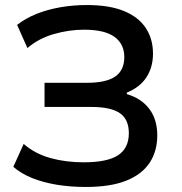

<svg xmlns="http://www.w3.org/2000/svg" viewBox="-20 -734 723 763"><path d="M321 9Q259 9 205 0Q151 -9 107.5 -26.5Q64 -44 33 -71L74 -162Q119 -123 180 -106Q241 -89 313 -89Q406 -89 449 -117Q492 -145 492 -205Q492 -260 456 -284.5Q420 -309 343 -309H157V-405H326Q402 -405 438 -430Q474 -455 474 -507Q474 -559 435 -587.5Q396 -616 314 -616Q254 -616 193.5 -598.5Q133 -581 89 -543L48 -635Q81 -661 124.5 -678.5Q168 -696 219 -705Q270 -714 325 -714Q415 -714 473 -690Q531 -666 559.5 -622.5Q588 -579 588 -521Q588 -467 562 -427Q536 -387 484 -366V-360Q542 -343 573.5 -301Q605 -259 605 -196Q605 -133 574.5 -87Q544 -41 481.5 -16Q419 9 321 9Z"/></svg>

Font: Nunito Sans 6pt SemiBold
Style: Regular
Weight: 600
Version: Version 3.101;gftools[0.9.27]